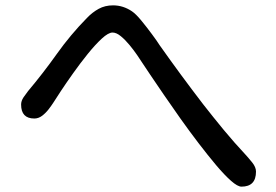

<svg xmlns="http://www.w3.org/2000/svg" viewBox="-20 -735 1040 724"><path d="M890.6 -31.2Q876 -31.2 851.1 -53.2Q826.2 -75.2 794.9 -112.3Q763.7 -149.4 729 -194.8Q694.3 -240.2 660.6 -287.6Q627 -335 597.7 -377.9Q568.4 -420.9 546.9 -452.6Q525.4 -484.4 516.6 -498Q509.8 -508.8 497.1 -527.3Q484.4 -545.9 468.3 -565.4Q452.1 -585 435.5 -598.6Q418.9 -612.3 404.3 -612.3Q388.7 -612.3 363.8 -589.4Q338.9 -566.4 310.5 -531.2Q282.2 -496.1 255.9 -459Q229.5 -421.9 209.5 -391.6Q189.5 -361.3 181.6 -348.6Q174.8 -337.9 163.6 -323.2Q152.3 -308.6 138.7 -298.3Q125 -288.1 109.4 -288.1Q59.6 -288.1 59.6 -340.8Q59.6 -354.5 68.8 -368.2Q78.1 -381.8 85.9 -391.6Q142.6 -459 194.3 -531.7Q246.1 -604.5 307.6 -667Q328.1 -688.5 352.1 -701.7Q376 -714.8 406.2 -714.8Q425.8 -714.8 443.8 -709Q461.9 -703.1 477.5 -692.4Q492.2 -682.6 512.7 -657.7Q533.2 -632.8 552.7 -606.4Q572.3 -580.1 582 -564.5Q622.1 -507.8 663.1 -452.1Q704.1 -396.5 746.1 -341.8Q784.2 -293 823.7 -245.1Q863.3 -197.3 906.2 -151.4Q917 -139.6 931.2 -122.1Q945.3 -104.5 945.3 -87.9Q945.3 -31.2 890.6 -31.2Z"/></svg>

Font: Kosugi Maru
Style: Regular
Weight: 400
Designer: MOTOYA
Version: Version 4.002